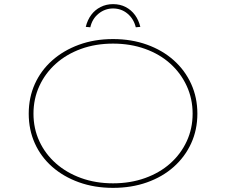

<svg xmlns="http://www.w3.org/2000/svg" viewBox="-20 -899 1094 929"><path d="M527 10Q437 10 362 -17Q287 -44 232.5 -92Q178 -140 148.5 -205.5Q119 -271 119 -349Q119 -427 148.5 -492.5Q178 -558 232.5 -606.5Q287 -655 362 -682.5Q437 -710 527 -710Q616 -710 691 -683Q766 -656 820.5 -607.5Q875 -559 905 -493Q935 -427 935 -349Q935 -271 905 -205.5Q875 -140 820.5 -91.5Q766 -43 691 -16.5Q616 10 527 10ZM527 -12Q611 -12 682 -37.5Q753 -63 804 -108.5Q855 -154 883.5 -215.5Q912 -277 912 -349Q912 -421 883.5 -483Q855 -545 804 -591Q753 -637 682 -662.5Q611 -688 527 -688Q443 -688 372.5 -662.5Q302 -637 250.5 -591Q199 -545 170.5 -483Q142 -421 142 -349Q142 -277 170.5 -215.5Q199 -154 250.5 -108.5Q302 -63 372.5 -37.5Q443 -12 527 -12ZM417 -767 395 -769Q403 -802 421 -826.5Q439 -851 466.5 -865Q494 -879 527 -879Q561 -879 588 -865Q615 -851 633 -826.5Q651 -802 659 -769L637 -767Q627 -808 597 -833Q567 -858 527 -858Q488 -858 457 -833Q426 -808 417 -767Z"/></svg>

Font: Lexend Tera Thin
Style: Regular
Weight: 250
Version: Version 1.007